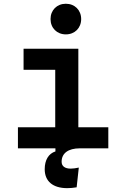

<svg xmlns="http://www.w3.org/2000/svg" viewBox="-20 -771 626 998"><path d="M329.6 207C343.8 207 361.3 205.6 378.4 202.6L389.6 100.1C374 103.5 359.4 105.5 347.2 105.5C317.4 105.5 300.3 92.8 300.3 69.8C300.3 25.4 335 0 395 0H543V-109.4H387.2V-517.6H102.5V-408.2H267.1V-109.4H73.2V0H268.1V16.1C232.4 27.3 212.4 61 212.4 108.4C212.4 171.4 254.9 207 329.6 207ZM322.3 -592.3C368.7 -592.3 401.9 -625.5 401.9 -671.9C401.9 -718.3 368.7 -751.5 322.3 -751.5C275.9 -751.5 242.7 -718.3 242.7 -671.9C242.7 -625.5 275.9 -592.3 322.3 -592.3Z"/></svg>

Font: Cascadia Code PL SemiBold
Style: Regular
Weight: 600
Monospace: yes
Designer: Aaron Bell
Foundry: Saja Typeworks
Version: Version 2404.023